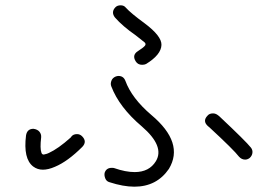

<svg xmlns="http://www.w3.org/2000/svg" viewBox="-20 -717 1040 723"><path d="M515 -473Q499 -473 491 -486Q476 -510 500 -525Q519 -537 525 -544Q528 -547 528 -550.5Q528 -554 525 -557Q522 -560 491 -584Q442 -618 413 -651Q405 -661 405.5 -671Q406 -681 415 -690Q422 -697 434.5 -697Q447 -697 454 -688Q473 -667 525 -629Q589 -581 588 -548Q587 -511 530 -476Q524 -473 515 -473ZM486 -14Q444 -14 392 -31Q381 -34 376.5 -45Q372 -56 374 -66Q380 -85 401 -85Q407 -85 410 -84Q453 -69 487 -69Q542 -69 567 -110Q601 -166 514 -241Q429 -313 399 -392Q395 -402 400 -414Q404 -424 416 -429Q422 -431 426 -431Q445 -431 452 -413Q476 -347 550 -284Q675 -179 616 -81Q570 -14 486 -14ZM903 -116Q890 -116 880 -127Q861 -152 768 -238L763 -242Q742 -261 761 -281Q768 -290 782 -290Q792 -290 801 -283L806 -279Q906 -185 925 -161Q932 -152 930.5 -141Q929 -130 920 -122Q912 -116 903 -116ZM105 -90Q67 -119 78 -207Q82 -232 106 -232Q121 -230 128.5 -221Q136 -212 135 -200Q130 -158 136 -142Q138 -135 145 -135Q159 -138 164 -141Q199 -157 246 -199L249 -203Q256 -212 270 -212Q281 -212 289 -204Q309 -184 290 -164Q235 -109 187 -89Q162 -78 141.5 -78Q121 -78 105 -90Z"/></svg>

Font: Shin Retro Maru Gothic Regular
Style: Regular
Weight: 400
Designer: Iose
Foundry: Typographish
Version: Version 1.002